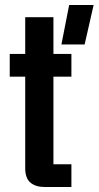

<svg xmlns="http://www.w3.org/2000/svg" viewBox="-20 -749 395 769"><path d="M226 -571 257 -729H355L319 -571ZM159 0Q123 0 102 -17.5Q81 -35 81 -75V-680H194V-91H266V0ZM19 -442V-533H266V-442Z"/></svg>

Font: Hubot Sans Condensed SemiBold
Style: Regular
Weight: 600
Width: 3
Designer: Deni Anggara
Foundry: GitHub, Inc., Subsidiary of Microsoft Corporation
Version: Version 2.000